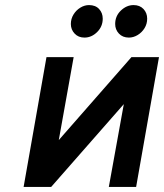

<svg xmlns="http://www.w3.org/2000/svg" viewBox="-20 -736 646 756"><path d="M73 0 163 -511H270L211.5 -184.5L497.5 -511H606L516 0H408.5L467.5 -326L181.5 0ZM487.5 -588Q463 -588 448.2 -603.8Q433.5 -619.5 433.5 -641.5Q433.5 -673 456 -694.5Q478.5 -716 506 -716Q530.5 -716 545 -700.5Q559.5 -685 559.5 -662.5Q559.5 -642 549.2 -625.2Q539 -608.5 522.2 -598.2Q505.5 -588 487.5 -588ZM312.5 -588Q288.5 -588 273.8 -603.8Q259 -619.5 259 -641.5Q259 -662 269.5 -679Q280 -696 296.5 -706Q313 -716 330.5 -716Q356 -716 370.2 -700.5Q384.5 -685 384.5 -662.5Q384.5 -631.5 362.5 -609.8Q340.5 -588 312.5 -588Z"/></svg>

Font: Overpass SemiBold
Style: Italic
Weight: 600
Italic angle: -10°
Designer: Delve Withrington, Dave Bailey, Thomas Jockin
Foundry: Delve Fonts LLC
Version: Version 4.000